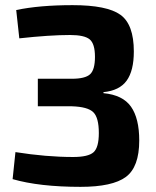

<svg xmlns="http://www.w3.org/2000/svg" viewBox="-20 -718 605 746"><path d="M55 -569 43 -679Q133 -698 262 -698Q396 -698 448 -660.5Q500 -623 500 -518Q500 -443 472 -404.5Q444 -366 382 -360V-356Q457 -349 489 -303.5Q521 -258 521 -172Q521 -69 469 -30.5Q417 8 293 8Q133 8 29 -22L40 -127Q160 -108 264 -108Q323 -108 343.5 -126.5Q364 -145 364 -201Q364 -261 342.5 -282Q321 -303 260 -305H127V-412H259Q311 -412 330 -429.5Q349 -447 349 -497Q349 -548 328.5 -565Q308 -582 252 -582Q174 -582 55 -569Z"/></svg>

Font: Exo 2.0
Style: Bold
Weight: 700
Designer: Natanael Gama
Version: Version 1.001;PS 001.001;hotconv 1.0.70;makeotf.lib2.5.58329